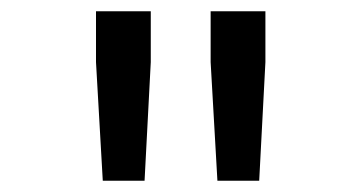

<svg xmlns="http://www.w3.org/2000/svg" viewBox="-20 -750 640 340"><path d="M365 -430 353 -640V-730H450V-640L439 -430ZM162 -430 150 -640V-730H247V-640L236 -430Z"/></svg>

Font: JetBrainsMono NF
Style: Regular
Weight: 400
Designer: Philipp Nurullin, Konstantin Bulenkov
Foundry: JetBrains
Version: Version 2.251; ttfautohint (v1.8.3);Nerd Fonts 2.2.2